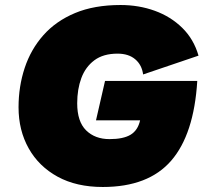

<svg xmlns="http://www.w3.org/2000/svg" viewBox="-20 -735 812 766"><path d="M390 11Q285 11 210 -30Q135 -71 94.5 -143Q54 -215 54 -307Q54 -390 78.5 -464Q103 -538 153 -594.5Q203 -651 279.5 -683Q356 -715 461 -715Q534 -715 597.5 -692Q661 -669 707 -624Q753 -579 772 -513L551 -438Q546 -476 519.5 -498.5Q493 -521 449 -521Q392 -521 356.5 -494.5Q321 -468 304.5 -423.5Q288 -379 288 -323Q288 -250 323.5 -215Q359 -180 417 -180Q472 -180 501 -197.5Q530 -215 539 -255H363L399 -412H767Q754 -199 663 -94Q572 11 390 11Z"/></svg>

Font: Prodigy Sans Black
Style: Italic
Weight: 900
Italic angle: -13°
Designer: Wei Huang
Foundry: Wei Huang
Version: Version 1.003; ttfautohint (v1.8.3)